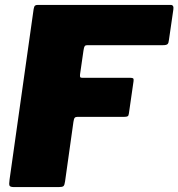

<svg xmlns="http://www.w3.org/2000/svg" viewBox="-20 -762 727 782"><path d="M117 -725Q119 -736 122.5 -739Q126 -742 134 -742H675Q689 -742 686 -723L668 -599Q667 -587 662.5 -582.5Q658 -578 644 -578H335Q328 -578 325 -574Q322 -570 320 -556L306 -459Q305 -450 307 -447.5Q309 -445 317 -445H512Q520 -445 522.5 -442.5Q525 -440 524 -432L505 -300Q504 -291 500 -288.5Q496 -286 485 -286H295Q288 -286 284.5 -282.5Q281 -279 279 -265L245 -23Q243 -8 238.5 -4Q234 0 219 0H38Q22 0 19 -5.5Q16 -11 19 -31L117 -725Z"/></svg>

Font: Libre Franklin Black
Style: Italic
Weight: 900
Italic angle: -8°
Designer: Pablo Impallari, Rodrigo Fuenzalida, Nhung Nguyen
Foundry: Impallari Type
Version: Version 3.000